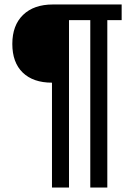

<svg xmlns="http://www.w3.org/2000/svg" viewBox="-20 -708 596 857"><path d="M523 -618H459V129H383V-618H288V129H212V-339Q128 -339 81.5 -384Q35 -429 35 -512Q35 -595 83 -641.5Q131 -688 216 -688H523Z"/></svg>

Font: Libra Sans
Style: Bold
Weight: 700
Foundry: Context Ltd
Version: Version 1.000